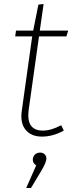

<svg xmlns="http://www.w3.org/2000/svg" viewBox="-20 -673 367 960"><path d="M175 -491 123 -121Q111 -20 194 -20Q236 -20 286 -47L299 -20Q244 10 190 10Q136 10 108 -24Q80 -58 89 -120L141 -491H56L60 -520H146L172 -650L198 -653L179 -520H321L312 -491ZM181 90Q195 90 203.5 98.5Q212 107 212 120Q212 138 186 182L135 267H111L161 154Q144 143 144 126Q144 111 154 100.5Q164 90 181 90Z"/></svg>

Font: Fira Sans UltraLight
Style: Italic
Weight: 200
Italic angle: -8°
Designer: Carrois Corporate & Edenspiekermann AG
Foundry: Carrois Corporate GbR & Edenspiekermann AG
Version: Version 4.203;PS 004.203;hotconv 1.0.88;makeotf.lib2.5.64775